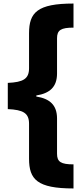

<svg xmlns="http://www.w3.org/2000/svg" viewBox="-20 -886 471 1084"><path d="M395 178V42C324 42 302 28 302 -18V-217C302 -293 261 -329 185 -341V-347C261 -359 302 -395 302 -471V-670C302 -716 324 -730 395 -730V-866C190 -866 144 -815 144 -698V-501C144 -441 112 -422 24 -418V-270C112 -266 144 -247 144 -187V10C144 127 190 178 395 178Z"/></svg>

Font: Noto Sans Malayalam UI Black
Style: Regular
Weight: 900
Designer: Jelle Bosma - Monotype Design Team
Foundry: Monotype Imaging Inc.
Version: Version 2.104